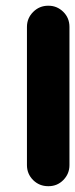

<svg xmlns="http://www.w3.org/2000/svg" viewBox="-20 -638 260 664"><path d="M220.2 -66.9Q220.2 -37.1 199.2 -15.6Q178.2 5.9 147.9 5.9H146.5Q116.2 5.9 94.7 -15.1Q73.2 -36.6 73.2 -66.9V-544.9Q73.2 -575.2 94.7 -596.7Q116.2 -618.2 146.5 -618.2H147.9Q177.2 -618.2 198.7 -597.2Q220.2 -576.2 220.2 -544.9Z"/></svg>

Font: Dyuthi
Style: Regular
Weight: 400
Designer: Hiran Venugopalan, Hussain K H and Suresh P for Sawthanthra Malayalam Computing (SMC)
Version: Version 3.0.0+20221109